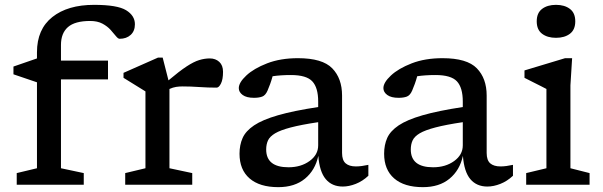

<svg xmlns="http://www.w3.org/2000/svg" viewBox="-20 -762 2488 792"><path d="M231.5 -68 325.5 -48V0H49V-48L132.5 -68V-422.5L35.5 -455.5V-487.5L132.5 -521V-546.5Q132.5 -641.5 196 -691.8Q259.5 -742 368 -742Q464 -742 500.2 -719.8Q536.5 -697.5 536.5 -662Q536.5 -634 519 -618Q501.5 -602 473.5 -602Q467 -602 458.2 -613Q449.5 -624 436.2 -638.8Q423 -653.5 402.5 -664.5Q382 -675.5 352 -675.5Q289 -675.5 260.2 -650.2Q231.5 -625 231.5 -576.5V-512H425.5V-434.5H231.5Z M845.5 -521Q869 -521 884.5 -506.8Q900 -492.5 900 -466Q900 -434.5 891.5 -417.5Q883 -400.5 873.5 -400.5Q837.5 -400.5 802 -403Q766.5 -405.5 733 -405.5Q719 -405.5 706.2 -403.5Q693.5 -401.5 679 -395V-68L773 -48V0H496.5V-48L580 -68V-385L489.5 -441V-461.5L632 -524.5H651L675 -430.5Q720 -468.5 749.8 -488Q779.5 -507.5 801.8 -514.2Q824 -521 845.5 -521Z M1394 7.5Q1349.5 7.5 1323.8 -23Q1298 -53.5 1293 -119Q1280 -59.5 1237.8 -24.8Q1195.5 10 1128 10Q1051 10 1009.5 -26Q968 -62 968 -128Q968 -164 980.8 -192.8Q993.5 -221.5 1028 -244.8Q1062.5 -268 1126.5 -286.5Q1190.5 -305 1292.5 -320.5V-343Q1292.5 -400.5 1268.2 -426.5Q1244 -452.5 1180 -452.5Q1158 -452.5 1139.5 -451.2Q1121 -450 1104.5 -447.5Q1099.5 -429.5 1094.5 -415.8Q1089.5 -402 1083.5 -388Q1075 -368.5 1061.5 -363.5Q1048 -358.5 1027.5 -358.5Q997 -358.5 981 -370.2Q965 -382 965 -398.5Q965 -421.5 996 -450.5Q1027 -479.5 1082 -500.8Q1137 -522 1209 -522Q1310 -522 1350.5 -480.2Q1391 -438.5 1391 -368V-131Q1391 -101 1405.8 -88.2Q1420.5 -75.5 1448 -75.5Q1459.5 -75.5 1472.5 -77.2Q1485.5 -79 1499.5 -82V-37Q1475.5 -14.5 1447.5 -3.5Q1419.5 7.5 1394 7.5ZM1078 -145.5Q1078 -72 1170 -72Q1221.5 -72 1257 -97.8Q1292.5 -123.5 1292.5 -162.5V-258Q1222 -247.5 1179.2 -236.2Q1136.5 -225 1114.8 -212Q1093 -199 1085.5 -182.8Q1078 -166.5 1078 -145.5Z M1990.5 7.5Q1946 7.5 1920.2 -23Q1894.5 -53.5 1889.5 -119Q1876.5 -59.5 1834.2 -24.8Q1792 10 1724.5 10Q1647.5 10 1606 -26Q1564.5 -62 1564.5 -128Q1564.5 -164 1577.2 -192.8Q1590 -221.5 1624.5 -244.8Q1659 -268 1723 -286.5Q1787 -305 1889 -320.5V-343Q1889 -400.5 1864.8 -426.5Q1840.5 -452.5 1776.5 -452.5Q1754.5 -452.5 1736 -451.2Q1717.5 -450 1701 -447.5Q1696 -429.5 1691 -415.8Q1686 -402 1680 -388Q1671.5 -368.5 1658 -363.5Q1644.5 -358.5 1624 -358.5Q1593.5 -358.5 1577.5 -370.2Q1561.5 -382 1561.5 -398.5Q1561.5 -421.5 1592.5 -450.5Q1623.5 -479.5 1678.5 -500.8Q1733.5 -522 1805.5 -522Q1906.5 -522 1947 -480.2Q1987.5 -438.5 1987.5 -368V-131Q1987.5 -101 2002.2 -88.2Q2017 -75.5 2044.5 -75.5Q2056 -75.5 2069 -77.2Q2082 -79 2096 -82V-37Q2072 -14.5 2044 -3.5Q2016 7.5 1990.5 7.5ZM1674.5 -145.5Q1674.5 -72 1766.5 -72Q1818 -72 1853.5 -97.8Q1889 -123.5 1889 -162.5V-258Q1818.5 -247.5 1775.8 -236.2Q1733 -225 1711.2 -212Q1689.5 -199 1682 -182.8Q1674.5 -166.5 1674.5 -145.5Z M2273.5 -606Q2238 -606 2216 -622.8Q2194 -639.5 2194 -674Q2194 -708.5 2216 -725.2Q2238 -742 2273.5 -742Q2309 -742 2331 -725.2Q2353 -708.5 2353 -674Q2353 -639.5 2331 -622.8Q2309 -606 2273.5 -606ZM2340 -522 2333 -410V-68L2412 -48V0H2150.5V-48L2234 -68V-395Q2228.5 -398 2212.8 -406Q2197 -414 2178 -423.5Q2159 -433 2143.5 -441V-471.5L2311 -522Z"/></svg>

Font: Newsreader 6pt
Style: Regular
Weight: 400
Designer: Hugues Gentile
Foundry: Production Type
Version: Version 1.003; ttfautohint (v1.8.3)